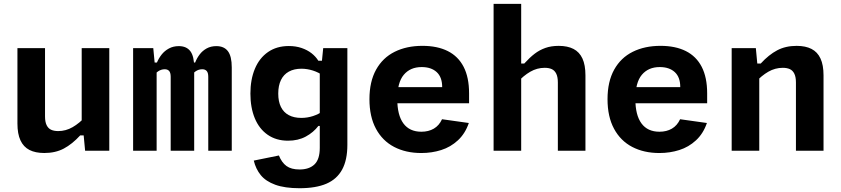

<svg xmlns="http://www.w3.org/2000/svg" viewBox="-20 -785 4380 1000"><path d="M405.5 -534.2H549.2V0H423.3L414.2 -96.7H405.5ZM214.5 -534.2V-178.6Q214.5 -149.9 222.9 -133Q231.2 -116.1 246.3 -109.2Q261.3 -102.3 283 -102.3Q322.8 -102.3 358.2 -122.7Q393.6 -143 427 -179.4V-79.9H397.8Q355.8 -34.2 312.1 -11.1Q268.5 11.9 210.9 11.9Q164.3 11.9 133.3 -4Q102.3 -20 86.6 -53.9Q70.8 -87.8 70.8 -141.5V-534.2Z M795.8 0H673.3V-534.2H778.3L787.5 -437.5H795.8ZM869 0V-384.8Q869 -406.2 860.9 -415.3Q852.8 -424.3 838.2 -424.3Q819.2 -424.3 803.2 -413.2Q787.2 -402 764.8 -380.4L761.5 -459.2H797.3Q806.8 -481.7 821.9 -500.9Q837.1 -520.2 859.8 -532.5Q882.4 -544.8 911.2 -544.8Q951.7 -544.8 971.5 -518.2Q991.4 -491.6 991.4 -433.9V0ZM1064.7 0V-384.8Q1064.7 -406.2 1056.5 -415.3Q1048.4 -424.3 1033.4 -424.3Q1014.5 -424.3 998.7 -413.4Q982.8 -402.4 960.9 -380.4L957.6 -459.2H996.3Q1005.3 -482.1 1019.9 -501.3Q1034.4 -520.6 1056.2 -532.7Q1078.1 -544.8 1106.8 -544.8Q1147.3 -544.8 1167.2 -518.2Q1187.1 -491.6 1187.1 -433.9V0Z M1484.2 -545.3Q1520.6 -545.3 1550.6 -535.1Q1580.7 -524.8 1602.6 -507.7Q1624.5 -490.5 1637.9 -468.8H1667.1V-388.5Q1639.8 -408.1 1609.6 -417.6Q1579.4 -427.1 1550 -427.1Q1511.8 -427.1 1484.5 -412.1Q1457.3 -397.1 1443.3 -368.2Q1429.2 -339.2 1429.2 -297.4Q1429.2 -256.3 1443.1 -228.1Q1457 -199.8 1484 -185.4Q1510.9 -170.9 1549.7 -170.9Q1580.2 -170.9 1610.2 -180.5Q1640.2 -190.2 1667.1 -209.8V-129.2H1638.4Q1612.4 -95.2 1572.6 -73.7Q1532.8 -52.2 1480.2 -52.2Q1418.6 -52.2 1374.2 -83Q1329.9 -113.8 1307 -169.2Q1284.2 -224.5 1284.2 -297.4Q1284.2 -370.7 1307.5 -426.7Q1330.8 -482.7 1376 -514Q1421.1 -545.3 1484.2 -545.3ZM1540.3 195.3Q1463.3 195.3 1413.7 177.2Q1364.1 159 1338.2 127.2Q1312.3 95.4 1301.7 51.4L1432.6 24.8Q1447.4 61.7 1472.2 79.7Q1497 97.7 1540.3 97.7Q1590.3 97.7 1617.9 71.3Q1645.5 44.9 1645.5 -14.9V-442.1H1654.2L1663.3 -534.2H1789.2V-30.9Q1789.2 48.3 1762 98.2Q1734.8 148.2 1680 171.8Q1625.2 195.3 1540.3 195.3Z M2180.2 -546.2Q2257.8 -546.2 2312.1 -519Q2366.4 -491.8 2394.8 -436.8Q2423.1 -381.7 2423.1 -299.2V-247.1H2017.8V-331.2H2303.9L2283 -312.6V-332Q2283 -383.1 2254.5 -409.4Q2225.9 -435.7 2176.1 -435.7Q2116.8 -435.7 2083 -395.5Q2049.2 -355.4 2049.2 -268.3Q2049.2 -185.5 2081 -142.2Q2112.9 -98.9 2174.6 -98.9Q2211.9 -98.9 2239.5 -115Q2267.2 -131.2 2282.2 -164L2421.8 -144.4Q2402.8 -89 2364.8 -54Q2326.8 -18.9 2278 -3.5Q2229.2 12 2174.2 12Q2093.7 12 2032.8 -19.8Q1972 -51.5 1938.1 -114.4Q1904.2 -177.3 1904.2 -268.3Q1904.2 -359.8 1938.8 -422.2Q1973.5 -484.5 2035.7 -515.3Q2097.8 -546.2 2180.2 -546.2Z M2550.8 0V-765H2694.5V0ZM2885.5 0V-355.6Q2885.5 -384.2 2877.1 -401.2Q2868.8 -418.1 2853.7 -425Q2838.7 -431.8 2817 -431.8Q2777.3 -431.8 2742 -411.5Q2706.7 -391.2 2673.5 -354.8V-454.2H2710.6Q2739.2 -485.7 2764.6 -505.1Q2789.9 -524.5 2820.4 -535.3Q2850.8 -546.1 2889.8 -546.1Q2936.2 -546.1 2967 -530.1Q2997.8 -514.2 3013.5 -480.3Q3029.2 -446.4 3029.2 -392.7V0Z M3420.2 -546.2Q3497.8 -546.2 3552.1 -519Q3606.4 -491.8 3634.8 -436.8Q3663.1 -381.7 3663.1 -299.2V-247.1H3257.8V-331.2H3543.9L3523 -312.6V-332Q3523 -383.1 3494.5 -409.4Q3465.9 -435.7 3416.1 -435.7Q3356.8 -435.7 3323 -395.5Q3289.2 -355.4 3289.2 -268.3Q3289.2 -185.5 3321 -142.2Q3352.9 -98.9 3414.6 -98.9Q3451.9 -98.9 3479.5 -115Q3507.2 -131.2 3522.2 -164L3661.8 -144.4Q3642.8 -89 3604.8 -54Q3566.8 -18.9 3518 -3.5Q3469.2 12 3414.2 12Q3333.7 12 3272.8 -19.8Q3212 -51.5 3178.1 -114.4Q3144.2 -177.3 3144.2 -268.3Q3144.2 -359.8 3178.8 -422.2Q3213.5 -484.5 3275.7 -515.3Q3337.8 -546.2 3420.2 -546.2Z M3934.5 0H3790.8V-534.2H3916.7L3925.8 -437.5H3934.5ZM4125.5 0V-355.6Q4125.5 -384.2 4117.1 -401.2Q4108.8 -418.1 4093.7 -425Q4078.7 -431.8 4057 -431.8Q4017.2 -431.8 3981.8 -411.5Q3946.4 -391.2 3913 -354.8V-454.2H3942.2Q3984.2 -500 4027.9 -523Q4071.5 -546.1 4129.1 -546.1Q4175.7 -546.1 4206.7 -530.1Q4237.7 -514.2 4253.4 -480.3Q4269.2 -446.4 4269.2 -392.7V0Z"/></svg>

Font: Monaspace Neon Var ExtraLight
Style: Regular
Weight: 200
Designer: Riley Cran and the Lettermatic Team
Version: Version 1.200 (Monaspace Neon Var)